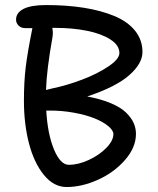

<svg xmlns="http://www.w3.org/2000/svg" viewBox="-20 -732 630 764"><path d="M245.1 12.2Q193.8 12.2 154.5 -36.1Q115.2 -84.5 95.2 -161.9Q75.2 -239.3 75.2 -331.1Q75.2 -406.2 82.3 -464.6Q89.4 -522.9 108.9 -620.1H80.1Q64.5 -620.1 54.2 -629.9Q43.9 -639.6 43.9 -653.8Q43.9 -681.6 74 -696.8Q104 -711.9 163.1 -711.9Q245.1 -711.9 313.2 -701.2Q381.3 -690.4 434.6 -668.5Q487.8 -646.5 517.3 -609.9Q546.9 -573.2 546.9 -524.9Q546.9 -479.5 494.6 -433.1Q442.4 -386.7 327.1 -348.1Q381.8 -337.9 421.1 -321.3Q460.4 -304.7 481.4 -284.2Q502.4 -263.7 511.7 -242.9Q521 -222.2 521 -199.2Q521 -145 477.1 -95Q433.1 -44.9 369.1 -16.4Q305.2 12.2 245.1 12.2ZM189 -585Q165.5 -453.6 163.1 -374Q171.9 -376.5 187 -379.9Q246.1 -392.1 307.1 -415.3Q368.2 -438.5 411.6 -467.8Q455.1 -497.1 455.1 -521Q455.1 -551.8 419.7 -574.7Q384.3 -597.7 326.7 -609.4Q269 -621.1 199.2 -621.1H188Q191.9 -605.5 189 -585ZM174.8 -292H164.1Q169.4 -198.7 194.8 -137.5Q220.2 -76.2 253.9 -76.2Q291.5 -76.2 333.3 -95.5Q375 -114.7 403.1 -143.6Q431.2 -172.4 431.2 -198.2Q431.2 -213.4 410.4 -230.5Q389.6 -247.6 355.7 -261.2Q321.8 -274.9 273.2 -283.7Q224.6 -292.5 174.8 -292Z"/></svg>

Font: Shantell Sans Normal
Style: Regular
Weight: 400
Designer: Stephen Nixon, Anya Danilova, Shantell Martin
Foundry: Arrow Type
Version: Version 1.006;[559af2be0]